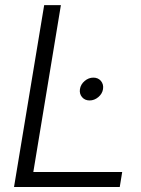

<svg xmlns="http://www.w3.org/2000/svg" viewBox="-20 -748 564 768"><path d="M36.1 0 156.7 -727.5H223.6L113.3 -60.1H468.8L459 0ZM338.4 -346.2Q319.3 -346.2 308.1 -359.6Q296.9 -373 299.8 -391.6Q302.7 -410.6 318.6 -424.1Q334.5 -437.5 353.5 -437.5Q372.6 -437.5 383.8 -424.1Q395 -410.6 392.1 -391.6Q389.2 -373 373.3 -359.6Q357.4 -346.2 338.4 -346.2Z"/></svg>

Font: Inter 28pt Light
Style: Italic
Weight: 300
Italic angle: -9.3988°
Designer: Rasmus Andersson
Foundry: rsms
Version: Version 4.001;git-66647c0bb